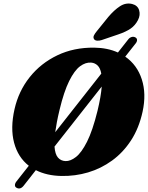

<svg xmlns="http://www.w3.org/2000/svg" viewBox="-20 -985 840 1090"><path d="M74 81Q65 76.5 64.8 66.5Q64.5 56.5 73 45.5L143.5 -44Q82 -92 60 -174.8Q38 -257.5 62.5 -365.5Q85.5 -467.5 148.5 -546.8Q211.5 -626 305.5 -671Q399.5 -716 515.5 -714.5Q590.5 -713.5 649.5 -687L708.5 -762Q716 -771.5 727 -774.8Q738 -778 748 -773Q757.5 -768 758 -758.8Q758.5 -749.5 751 -739.5L691 -663.5Q759 -616 785.2 -534Q811.5 -452 789.5 -351Q769 -257.5 724 -188.2Q679 -119 616.2 -73.5Q553.5 -28 480 -6.2Q406.5 15.5 328.5 14Q245.5 12.5 183.5 -19L114.5 69Q95.5 93 74 81ZM318 -361Q309 -324 303 -292.2Q297 -260.5 293.5 -234.5L555 -567Q549.5 -598 534.5 -612.8Q519.5 -627.5 498.5 -629.5Q466.5 -632.5 434.5 -608.8Q402.5 -585 372.8 -525.2Q343 -465.5 318 -361ZM352 -70.5Q380 -69.5 411.2 -93.8Q442.5 -118 474 -180.2Q505.5 -242.5 533.5 -355.5Q553 -436.5 557.5 -493.5L289.5 -153Q292.5 -109.5 309 -90.5Q325.5 -71.5 352 -70.5ZM595 -889Q628 -928 661 -949.5Q694 -971 730 -962.5Q761.5 -954.5 769.8 -927Q778 -899.5 763.5 -871.5Q748 -841 721.8 -822.8Q695.5 -804.5 651 -789.5L557 -757.5Q543.5 -753 530.5 -754.2Q517.5 -755.5 513 -764.5Q508 -774 513.8 -785Q519.5 -796 529.5 -808Z"/></svg>

Font: Fraunces 9pt Soft Black
Style: Italic
Weight: 900
Italic angle: -16°
Version: Version 1.000;[b76b70a41]